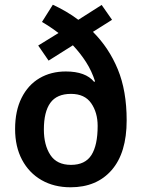

<svg xmlns="http://www.w3.org/2000/svg" viewBox="-20 -784 600 814"><path d="M204 -764Q232 -751 259.5 -735Q287 -719 312 -700L411 -763L455 -700L374 -649Q442 -581 479.5 -490Q517 -399 517 -274Q517 -136 453.5 -63Q390 10 279 10Q209 10 156 -20.5Q103 -51 73.5 -106.5Q44 -162 44 -237Q44 -314 71.5 -369Q99 -424 147.5 -452.5Q196 -481 259 -481Q343 -481 379 -437L383 -439Q369 -483 345 -520.5Q321 -558 289 -592L186 -527L142 -591L228 -644Q194 -670 158 -691ZM281 -386Q221 -386 193.5 -348Q166 -310 166 -235Q166 -169 193.5 -127Q221 -85 281 -85Q341 -85 367.5 -126.5Q394 -168 394 -250Q394 -307 366.5 -346.5Q339 -386 281 -386Z"/></svg>

Font: Noto Sans Sinhala UI SemiCondensed SemiBold
Style: Regular
Weight: 600
Width: 4
Designer: Jelle Bosma - Monotype Design Team
Foundry: Monotype Imaging Inc.
Version: Version 2.006; ttfautohint (v1.8.4.7-5d5b)